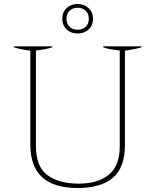

<svg xmlns="http://www.w3.org/2000/svg" viewBox="-20 -932 779 962"><path d="M292 -838Q292 -871 314 -891.5Q336 -912 369 -912Q402 -912 424 -891.5Q446 -871 446 -838Q446 -805 424 -784.5Q402 -764 369 -764Q336 -764 314 -784.5Q292 -805 292 -838ZM425 -838Q425 -863 409.5 -878Q394 -893 369 -893Q344 -893 328.5 -878Q313 -863 313 -838Q313 -813 328.5 -798Q344 -783 369 -783Q394 -783 409.5 -798Q425 -813 425 -838ZM132 -207V-678Q79 -685 50 -695V-700H242V-695Q209 -684 160 -679V-200Q160 -98 217 -55Q274 -12 375 -12Q470 -12 525 -56.5Q580 -101 580 -200V-679Q529 -684 497 -695V-700H689V-695Q661 -686 606 -678V-207Q606 -93 546 -41.5Q486 10 368 10Q132 10 132 -207Z"/></svg>

Font: Trirong Thin
Style: Regular
Weight: 250
Designer: Katatrad Team
Foundry: CadsonDemak
Version: Version 1.001